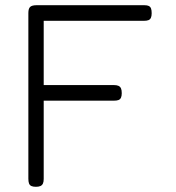

<svg xmlns="http://www.w3.org/2000/svg" viewBox="-20 -707 677 738"><path d="M118 11Q107 11 100.5 8Q94 5 91.5 -2Q89 -9 89 -20V-657Q89 -674 96 -680.5Q103 -687 121 -687H535Q546 -687 552 -684Q558 -681 560.5 -674.5Q563 -668 563 -656Q563 -645 560 -638.5Q557 -632 550.5 -629.5Q544 -627 533 -627H148V-380H418Q429 -380 435.5 -377Q442 -374 445 -367.5Q448 -361 448 -349Q448 -338 445 -331.5Q442 -325 435.5 -322.5Q429 -320 417 -320H148V-19Q148 -8 145 -1.5Q142 5 135.5 8Q129 11 118 11Z"/></svg>

Font: Fredoka Light
Style: Regular
Weight: 300
Designer: Ben Nathan
Foundry: Milena B. Brandão, Ben Nathan
Version: Version 2.001